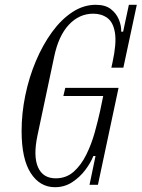

<svg xmlns="http://www.w3.org/2000/svg" viewBox="-20 -770 590 800"><path d="M209 10Q146 10 108 -49Q70 -108 70 -224Q70 -298 85.5 -373Q101 -448 129.5 -515.5Q158 -583 196.5 -636Q235 -689 281.5 -719.5Q328 -750 379 -750Q419 -750 442 -732Q465 -714 475.5 -688Q486 -662 485 -638H493L517 -750H550L494 -488H444L449 -511Q466 -589 459 -633Q452 -677 427.5 -695Q403 -713 369 -713Q310 -713 267 -667Q224 -621 206 -535L136 -205Q118 -119 138.5 -73Q159 -27 212 -27Q256 -27 287 -54.5Q318 -82 339.5 -125.5Q361 -169 374.5 -217.5Q388 -266 397 -307L410 -370H244L252 -404H474L388 0H353L378 -120H369Q358 -92 335.5 -62Q313 -32 281 -11Q249 10 209 10Z"/></svg>

Font: Xanh Mono
Style: Italic
Weight: 400
Italic angle: -12°
Monospace: yes
Designer: Lam Bao, Duy Dao
Foundry: Yellow Type Foundry
Version: Version 3.101; ttfautohint (v1.8.3)